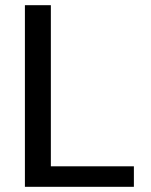

<svg xmlns="http://www.w3.org/2000/svg" viewBox="-20 -720 582 740"><path d="M76 0V-700H176V-79H496V0Z"/></svg>

Font: DM Sans 9pt Medium
Style: Regular
Weight: 500
Version: Version 4.004;gftools[0.9.30]